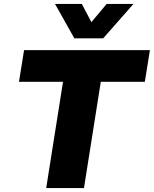

<svg xmlns="http://www.w3.org/2000/svg" viewBox="-20 -961 786 981"><path d="M216 0 302 -543H77L103 -705H746L720 -543H495L409 0ZM360 -765 261 -941H398L447 -848L525 -941H662L507 -765Z"/></svg>

Font: Nunito Sans 6pt Black
Style: Italic
Weight: 900
Italic angle: -9°
Version: Version 3.101;gftools[0.9.27]